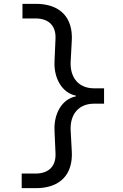

<svg xmlns="http://www.w3.org/2000/svg" viewBox="-20 -810 640 1000"><path d="M375 -308C305 -295 259 -220 264 -128L269 -14C273 55 235 94 164 94H93V170H167C292 170 360 100 354 -20L348 -131C344 -216 391 -270 470 -270H522V-350H470C391 -350 344 -404 348 -489L354 -600C360 -720 292 -790 167 -790H97V-714H164C235 -714 273 -675 269 -606L264 -492C259 -400 306 -325 375 -312Z"/></svg>

Font: CommitMono
Style: 400Regular
Weight: 400
Monospace: yes
Designer: Eigil Nikolajsen
Foundry: Eigil Nikolajsen
Version: Version 1.143